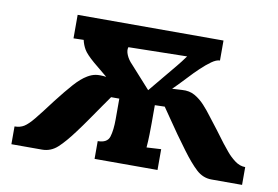

<svg xmlns="http://www.w3.org/2000/svg" viewBox="-60 -596 999 691"><g transform="rotate(10 439.5 -250.0)"><path d="M18 0V-65Q38 -65 52.5 -74Q67 -83 87 -107.5Q107 -132 143 -180Q174 -220 198 -247Q222 -274 244 -287Q259 -296 273.5 -298.5Q288 -301 312 -298L260 -341Q231 -366 222 -381.5Q213 -397 209 -415L172 -414V-500H705V-427Q692 -427 674.5 -414.5Q657 -402 638 -384Q619 -366 601.5 -347Q584 -328 572 -316L553 -297L589 -299Q616 -301 636 -289.5Q656 -278 672.5 -260Q689 -242 703 -223Q720 -201 737 -179Q754 -157 770 -135Q778 -125 791.5 -108.5Q805 -92 823 -78.5Q841 -65 861 -65V0H749Q718 0 693.5 -22.5Q669 -45 638 -87Q620 -111 600.5 -138.5Q581 -166 564.5 -190.5Q548 -215 538 -229L502 -228V-161Q502 -147 501.5 -121.5Q501 -96 499 -73L552 -76V0H322V-65Q357 -65 364.5 -89.5Q372 -114 372 -154V-229H342Q332 -215 315 -190.5Q298 -166 279 -138.5Q260 -111 242 -87Q211 -45 186.5 -22.5Q162 0 130 0ZM469 -277 556 -382Q563 -390 570 -399.5Q577 -409 586 -421L372 -417Q368 -405 375 -388.5Q382 -372 396 -358Q414 -338 432.5 -317.5Q451 -297 469 -277Z"/></g></svg>

Font: Lora
Style: Bold
Weight: 700
Designer: Olga Karpushina, Alexei Vanyashin (Cyrillic)
Foundry: Cyreal
Version: Version 3.006; ttfautohint (v1.8.4.7-5d5b);gftools[0.9.30]